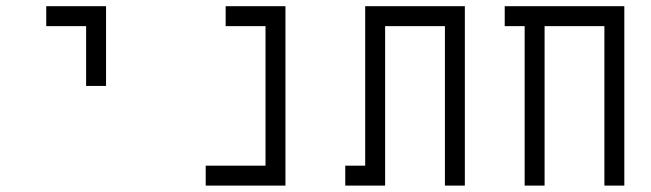

<svg xmlns="http://www.w3.org/2000/svg" viewBox="-20 -582 2040 602"><path d="M250 -500V-312.5H312.5Q312.5 -312.5 312.5 -562.5H125V-500Z M812.5 -62.5H625V0H875V-562.5H687.5V-500H812.5Z M1125 -62.5H1062.5V0H1187.5Q1187.5 0 1187.5 -500H1375Q1375 -500 1375 0H1437.5V-562.5H1125Q1125 -562.5 1125 -62.5Z M1625 -500Q1625 -500 1625 0H1687.5Q1687.5 0 1687.5 -500H1875Q1875 -500 1875 0H1937.5V-562.5H1562.5V-500Z"/></svg>

Font: UnifontExMono
Style: Regular
Weight: 500
Version: Version 15.0.06